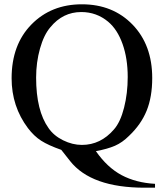

<svg xmlns="http://www.w3.org/2000/svg" viewBox="-20 -696 762 893"><path d="M701 177H653Q404 177 306 53L265 1Q205 -20 171.5 -41.5Q138 -63 110 -100Q34 -201 34 -332Q34 -488 126 -582Q218 -676 361 -676Q505 -676 596.5 -581.5Q688 -487 688 -333Q688 -245 662 -181Q636 -117 580 -64Q549 -33 514.5 -18Q480 -3 426 7Q479 83 545.5 118.5Q612 154 701 159ZM574 -338Q574 -424 550 -491.5Q526 -559 483 -595Q429 -640 358 -640Q272 -640 214 -569Q184 -534 166 -470Q148 -406 148 -335Q148 -181 206 -100Q230 -65 273.5 -43.5Q317 -22 361 -22Q448 -22 510 -94Q540 -128 557 -195Q574 -262 574 -338Z"/></svg>

Font: STIX Math
Style: Regular
Weight: 400
Designer: MicroPress Inc., with final additions and corrections provided by Coen Hoffman, Elsevier (retired)
Version: Version 1.1.1